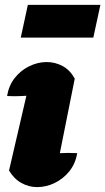

<svg xmlns="http://www.w3.org/2000/svg" viewBox="-20 -756 431 786"><path d="M296 -129Q289 -86 264 -55Q239 -24 204 -7Q169 10 132 10Q98 10 67.5 -7Q37 -24 17 -58L88 -364Q47 -361 9 -363Q16 -406 40.5 -437Q65 -468 100 -485Q135 -502 171 -502Q206 -502 236.5 -485.5Q267 -469 286 -434L225 -129Q260 -131 296 -129ZM65 -602 94 -736H391L362 -602Z"/></svg>

Font: Piazzolla Black
Style: Italic
Weight: 900
Italic angle: -11.3°
Designer: Juan Pablo del Peral
Foundry: Huerta Tipografica
Version: Version 1.330